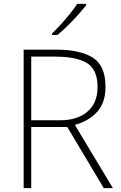

<svg xmlns="http://www.w3.org/2000/svg" viewBox="-20 -970 626 990"><path d="M269 -714Q394 -714 459 -672.5Q524 -631 524 -522Q524 -441 481 -393.5Q438 -346 366 -326L562 0H515L327 -315H141V0H102V-714ZM264 -678H141V-350H292Q379 -350 431 -394.5Q483 -439 483 -521Q483 -611 429 -644.5Q375 -678 264 -678ZM424 -942Q407 -921 382.5 -893.5Q358 -866 330 -838.5Q302 -811 277 -790H248V-797Q269 -817 294 -844.5Q319 -872 341.5 -900Q364 -928 378 -950H424Z"/></svg>

Font: Noto Sans Gujarati UI ExtraLight
Style: Regular
Weight: 200
Designer: Jelle Bosma - Monotype Design Team, Universal Thirst
Foundry: Monotype Imaging Inc.
Version: Version 2.106; ttfautohint (v1.8.4.7-5d5b)